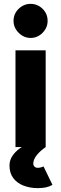

<svg xmlns="http://www.w3.org/2000/svg" viewBox="-20 -760 316 992"><path d="M60 0V-500H216V0ZM138 -564Q103 -564 76.5 -590.5Q50 -617 50 -652Q50 -689 76.5 -714.5Q103 -740 138 -740Q174 -740 200 -714.5Q226 -689 226 -652Q226 -617 200 -590.5Q174 -564 138 -564ZM175 212Q135 212 101.5 199Q68 186 48.5 160Q29 134 29 95Q29 64 49 38.5Q69 13 96 -2L216 0Q188 19 170 41.5Q152 64 152 85Q152 94 158 100.5Q164 107 175 107Q185 107 192.5 104.5Q200 102 205 100L251 195Q236 204 217.5 208Q199 212 175 212Z"/></svg>

Font: Figtree Light ExtraBold
Style: Regular
Weight: 800
Version: Version 2.001;gftools[0.9.30]